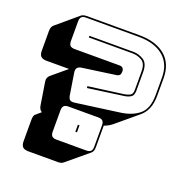

<svg xmlns="http://www.w3.org/2000/svg" viewBox="-148 -859 1052 1108"><g transform="rotate(20 378.0 -305.5)"><path d="M330 119H147Q122 119 111.5 108Q101 97 101 73V-58Q101 -72 104 -81.5Q107 -91 114 -95L143 -120Q135 -124 129.5 -132.5Q124 -141 122 -156L101 -288Q98 -303 101.5 -313.5Q105 -324 113 -331L205 -408H67Q43 -408 32 -418.5Q21 -429 21 -454V-575Q21 -588 24.5 -597Q28 -606 35 -612L164 -721Q169 -725 177.5 -727.5Q186 -730 196 -730H519Q621 -730 678.5 -682Q736 -634 736 -544V-439Q736 -391 722.5 -358.5Q709 -326 684 -305L555 -197Q544 -188 531.5 -181Q519 -174 505 -169V-36Q505 -23 501.5 -14Q498 -5 491 1L361 109Q357 113 348.5 116Q340 119 330 119ZM571 -273Q642 -283 684 -319Q726 -355 726 -439V-544Q726 -629 671 -674.5Q616 -720 519 -720H196Q177 -720 168.5 -711.5Q160 -703 160 -684V-563Q160 -544 168.5 -535.5Q177 -527 196 -527H472Q485 -527 492 -520Q499 -513 499 -499Q499 -484 493 -477Q487 -470 472 -468L273 -440Q254 -438 245.5 -428Q237 -418 240 -399L261 -267Q264 -248 272.5 -241Q281 -234 300 -236ZM340 -340 338 -351 554 -380Q573 -383 588 -390.5Q603 -398 603 -424V-537Q603 -586 576.5 -602Q550 -618 519 -618H250V-628H519Q553 -628 583 -609.5Q613 -591 613 -537V-424Q613 -393 596 -383Q579 -373 556 -370ZM459 0Q478 0 486.5 -8.5Q495 -17 495 -36V-167Q495 -186 486.5 -194.5Q478 -203 459 -203H276Q257 -203 248.5 -194.5Q240 -186 240 -167V-36Q240 -17 248.5 -8.5Q257 0 276 0ZM363 -80V-123H373V-80Z"/></g></svg>

Font: Bungee Shade
Style: Regular
Weight: 400
Designer: David Jonathan Ross
Foundry: David Jonathan Ross
Version: Version 1.001;PS 1.0;hotconv 1.0.72;makeotf.lib2.5.5900